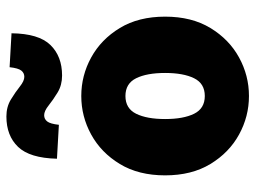

<svg xmlns="http://www.w3.org/2000/svg" viewBox="-119 -667 798 600"><g transform="rotate(-90 280.0 -367.0)"><path d="M280 12Q216 12 159.5 -19Q103 -50 67.5 -108.5Q32 -167 32 -250Q32 -333 67.5 -391.5Q103 -450 159.5 -481Q216 -512 280 -512Q344 -512 400.5 -481Q457 -450 492.5 -391.5Q528 -333 528 -250Q528 -167 492.5 -108.5Q457 -50 400.5 -19Q344 12 280 12ZM280 -126Q319 -126 335.5 -159.5Q352 -193 352 -250Q352 -307 335.5 -340.5Q319 -374 280 -374Q241 -374 224.5 -340.5Q208 -307 208 -250Q208 -193 224.5 -159.5Q241 -126 280 -126ZM344 -572Q314 -572 291 -586Q268 -600 250.5 -614Q233 -628 220 -628Q208 -628 200.5 -618.5Q193 -609 190 -582L84 -588Q86 -673 121 -709.5Q156 -746 216 -746Q246 -746 269 -732Q292 -718 309.5 -704Q327 -690 340 -690Q352 -690 359.5 -699.5Q367 -709 370 -736L476 -730Q475 -645 439.5 -608.5Q404 -572 344 -572Z"/></g></svg>

Font: Assistant ExtraBold
Style: Regular
Weight: 800
Designer: Hebrew By Ben Nathan, Latin by Paul Hunt
Version: Version 3.000